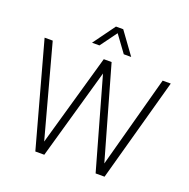

<svg xmlns="http://www.w3.org/2000/svg" viewBox="-164 -1132 1273 1290"><g transform="rotate(20 473.0 -487.0)"><path d="M333 -817 447 -974H499L613 -817H560L473 -936L386 -817ZM225 0 22 -740H80L258 -83L445 -740H501L688 -83L866 -740H924L720 0H656L473 -648L289 0Z"/></g></svg>

Font: Be Vietnam Pro ExtraLight
Style: Regular
Weight: 200
Designer: Lam Bao, Tony Le, Vietanh Nguyen
Foundry: Yellow Type Foundry
Version: Version 1.002; ttfautohint (v1.8.3)